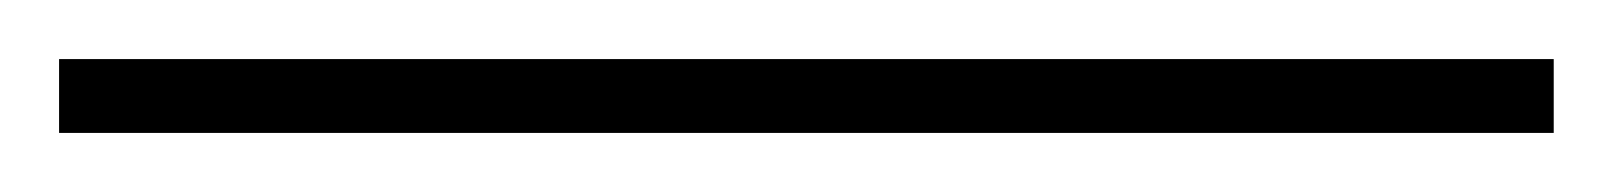

<svg xmlns="http://www.w3.org/2000/svg" viewBox="-23 -805 546 65"><path d="M503 -760V-785H-3V-760Z"/></svg>

Font: Noto Kufi Arabic Thin
Style: Regular
Weight: 100
Designer: Monotype Design Team, David Williams, Khaled Hosny
Foundry: Google LLC
Version: Version 2.109